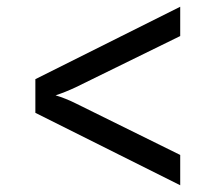

<svg xmlns="http://www.w3.org/2000/svg" viewBox="-20 -615 640 570"><path d="M515 -65 85 -280V-380L515 -595V-508L205 -356Q173 -341 145 -332Q175 -323 205 -308L515 -155Z"/></svg>

Font: JetBrains Mono
Style: Regular
Weight: 400
Monospace: yes
Designer: Philipp Nurullin, Konstantin Bulenkov
Foundry: JetBrains
Version: Version 2.001;December 29, 2023;FontCreator 11.5.0.2427 32-b